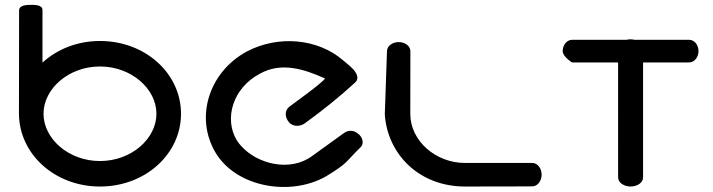

<svg xmlns="http://www.w3.org/2000/svg" viewBox="-20 -750 2868 772"><path d="M382 0C564.5 0 707.8 -130.6 707.8 -292.6C707.8 -454.6 564.5 -585.2 382 -585.2C291.6 -585.2 210.6 -552.9 150.8 -498.3L150.8 -709.7C150.8 -730.7 119.2 -730.5 105.6 -730.5C90.9 -730.5 56.8 -730.3 56.8 -708.7L56.2 -294.3C56.2 -131.4 199.5 0 382 0ZM155 -292.6C155 -392.5 255.4 -482.7 382 -482.7C508.6 -482.7 609 -392.5 609 -292.6C609 -192.7 508.6 -102.5 382 -102.5C255.4 -102.5 155 -192.7 155 -292.6Z M1428.7 -156.8C1445.6 -171.4 1438.5 -198.9 1419.5 -212.7C1399.7 -229.2 1376.3 -225.9 1361.6 -214L1235 -122.7C1146.8 -57.4 1013.9 -89.8 948.6 -164.3C942.4 -171.1 937 -178.2 932.3 -185.6C879.6 -272.3 916 -396.4 1024.9 -453.6C1110.8 -501.5 1201.4 -472.9 1287 -434.4C1271.7 -413.1 1167.4 -339.6 1141.7 -319.5C1124.5 -305 1125.1 -278.8 1141.2 -259.4C1159.6 -237 1190.2 -242.7 1205.5 -254.1C1277.3 -306.1 1345.4 -360.6 1408 -418.3C1426.8 -435.6 1412.3 -458.1 1400 -471.7C1386.3 -486.4 1367.8 -500 1357.9 -508.8C1258.4 -593.7 1100.8 -610.7 971.2 -542.4C818.5 -458.4 763 -276.4 846.8 -136.1C930.9 4.2 1148.3 40.1 1290.3 -40.6C1380.7 -95.3 1367.4 -97.2 1428.7 -156.8Z M1583 -580.8C1558.9 -580.8 1536 -565.9 1536 -544.1L1527.2 -290.3L1527.2 -289.8C1538 -130.9 1664.2 0 1849.8 0C2011.4 0 2119.8 -0.7 2119.8 -0.7C2142.5 -0.7 2157.8 -23.6 2157.8 -47.8C2157.8 -71.9 2142.5 -94.8 2119.8 -94.8L1849.8 -94.8C1731.8 -94.8 1629.7 -183.6 1629.7 -292.2C1629.7 -393.8 1630 -513.9 1630.1 -539.3L1630.1 -544.2C1630 -566.2 1607.1 -580.8 1583 -580.8Z M2280 -498.9C2283.1 -498.6 2358.1 -498.8 2465.2 -498.8C2465.1 -364.1 2465.3 -36.8 2465.3 -36.8C2465.3 -14.8 2489.8 0 2515.5 0C2541.1 0 2565.7 -14.6 2565.7 -36.8V-498.8C2666.6 -498.9 2750.5 -498.9 2750.5 -498.9C2773 -498.9 2788.5 -521 2788.5 -544.5C2788.5 -567.9 2773.2 -590 2750.5 -590H2531.4C2529.1 -590.6 2521.1 -592 2515.5 -592C2509.8 -592 2506 -591.6 2499.5 -590H2280.4C2258 -589.4 2242.5 -568.2 2242.5 -544.5C2242.5 -522 2280 -498.9 2280 -498.9Z"/></svg>

Font: Hi.
Style: Black
Weight: 400
Designer: Mew Too, Robert Jablonski
Foundry: Cannot Into Space Fonts
Version: Version 1.996